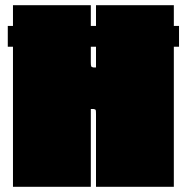

<svg xmlns="http://www.w3.org/2000/svg" viewBox="-20 -720 720 740"><path d="M30 -700H330V-620H350V-700H650V-620H670V-540H650V0H350V-280Q350 -292 349 -295.5Q348 -299 340 -300H330V0H30V-540H10V-620H30ZM350 -460V-540H330V-480Q330 -468 331.5 -464.5Q333 -461 340 -460Z"/></svg>

Font: Badeen Display
Style: Regular
Weight: 400
Version: Version 1.000; ttfautohint (v1.8.4.7-5d5b)